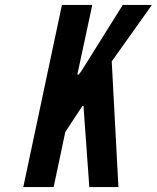

<svg xmlns="http://www.w3.org/2000/svg" viewBox="-20 -755 633 775"><path d="M74 0H196.5L243.5 -222L300.5 -309L313 -327H317.5L318 -313L340.5 0H458L431 -507L593 -735H475.5L309 -469L298 -454H292L295.5 -469.5L352.5 -735H230Z"/></svg>

Font: League Gothic SemiExpanded Italic
Style: Regular
Weight: 400
Width: 6
Designer: The League of Moveable Type
Version: Version 1.600; ttfautohint (v1.8.3)